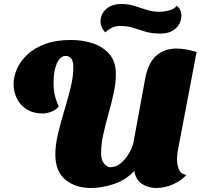

<svg xmlns="http://www.w3.org/2000/svg" viewBox="-20 -921 1031 961"><path d="M434 20Q358 20 307.5 -21.5Q257 -63 257 -148Q257 -196 270.5 -252.5Q284 -309 302 -368Q320 -427 333.5 -482.5Q347 -538 347 -583Q347 -615 336.5 -628Q326 -641 309 -641Q281 -641 264.5 -603.5Q248 -566 248 -505Q248 -476 253 -450Q258 -424 274 -388Q258 -369 235 -361Q212 -353 194 -353Q147 -353 114 -373.5Q81 -394 64.5 -428Q48 -462 48 -500Q48 -538 65 -576.5Q82 -615 117 -648Q152 -681 206.5 -701Q261 -721 335 -721Q394 -721 445 -704Q496 -687 528 -649.5Q560 -612 560 -551Q560 -506 549 -455Q538 -404 523 -351.5Q508 -299 497 -248.5Q486 -198 486 -154Q486 -119 501.5 -101.5Q517 -84 532 -84Q561 -84 585.5 -105Q610 -126 626.5 -155Q643 -184 648 -208L706 -524Q721 -607 762 -642.5Q803 -678 864 -678Q887 -678 912 -673.5Q937 -669 964 -661L870 -167Q869 -160 867.5 -148.5Q866 -137 866 -124Q866 -96 875.5 -73Q885 -50 913 -45Q885 -15 844 2.5Q803 20 763 20Q724 20 692 0.5Q660 -19 652 -66Q612 -21 551.5 -0.5Q491 20 434 20ZM783 -753Q739 -753 708 -762.5Q677 -772 648 -781.5Q619 -791 581 -791Q556 -791 537 -780.5Q518 -770 506 -759Q493 -775 488 -787.5Q483 -800 483 -813Q483 -850 511 -875.5Q539 -901 587 -901Q622 -901 652.5 -891.5Q683 -882 713.5 -872Q744 -862 778 -862Q804 -862 830 -870Q856 -878 864 -892Q878 -882 883 -868.5Q888 -855 888 -845Q888 -806 860.5 -779.5Q833 -753 783 -753Z"/></svg>

Font: Sansita Swashed Light Black
Style: Regular
Weight: 900
Version: Version 1.003